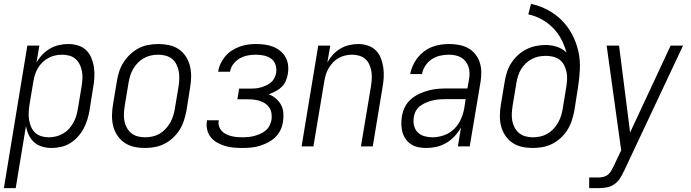

<svg xmlns="http://www.w3.org/2000/svg" viewBox="-45 -755 3565 990"><path d="M-25 215 96 -520H158L143 -432Q155 -454 173 -473Q191 -492 213 -504.5Q235 -517 259 -522.5Q283 -528 306 -528Q333 -528 357.5 -520.5Q382 -513 399.5 -496Q417 -479 426.5 -455.5Q436 -432 439.5 -407Q443 -382 441.5 -355.5Q440 -329 435 -302L416 -182Q412 -159 404.5 -135.5Q397 -112 385 -90Q373 -68 355 -48.5Q337 -29 315.5 -16Q294 -3 269.5 2.5Q245 8 221 8Q196 8 172 1Q148 -6 130.5 -22Q113 -38 103 -59.5Q93 -81 89 -106L36 215ZM207 -47Q225 -47 243.5 -51.5Q262 -56 279 -65.5Q296 -75 309.5 -89.5Q323 -104 332.5 -121Q342 -138 347.5 -155.5Q353 -173 356 -191L376 -311Q379 -331 380 -350.5Q381 -370 377.5 -388Q374 -406 366 -422.5Q358 -439 344.5 -451Q331 -463 312.5 -468Q294 -473 275 -473Q257 -473 239 -469Q221 -465 204.5 -456Q188 -447 174 -433.5Q160 -420 150.5 -404Q141 -388 135.5 -370.5Q130 -353 127 -335L107 -215Q104 -195 103 -175.5Q102 -156 105 -137Q108 -118 115.5 -100.5Q123 -83 136.5 -70.5Q150 -58 168.5 -52.5Q187 -47 207 -47Z M702 8Q673 8 646 2Q619 -4 597 -19Q575 -34 560 -56.5Q545 -79 538.5 -105.5Q532 -132 532.5 -160.5Q533 -189 538 -218L558 -338Q562 -363 570 -387.5Q578 -412 592.5 -434.5Q607 -457 627.5 -476Q648 -495 671.5 -507Q695 -519 721 -523.5Q747 -528 772 -528Q800 -528 827.5 -522Q855 -516 877 -501Q899 -486 913.5 -463.5Q928 -441 934.5 -414.5Q941 -388 940.5 -359.5Q940 -331 935 -302L916 -182Q911 -157 903 -132.5Q895 -108 881 -85.5Q867 -63 846.5 -44Q826 -25 802 -13Q778 -1 752.5 3.5Q727 8 702 8ZM703 -47Q721 -47 740 -51Q759 -55 776 -64.5Q793 -74 807 -88.5Q821 -103 831 -120Q841 -137 847 -155Q853 -173 856 -191L876 -311Q879 -331 879.5 -350.5Q880 -370 876.5 -388.5Q873 -407 864.5 -423.5Q856 -440 842 -451.5Q828 -463 809 -468Q790 -473 771 -473Q752 -473 733.5 -469Q715 -465 697.5 -455.5Q680 -446 666 -431.5Q652 -417 642 -400Q632 -383 626.5 -365Q621 -347 618 -329L598 -209Q595 -189 594 -169.5Q593 -150 596.5 -131.5Q600 -113 609 -96.5Q618 -80 632 -68.5Q646 -57 664.5 -52Q683 -47 703 -47Z M1205 8Q1182 8 1159 6Q1136 4 1115 -2.5Q1094 -9 1075 -19.5Q1056 -30 1042.5 -46.5Q1029 -63 1023.5 -85Q1018 -107 1022 -130Q1022 -131 1022 -132.5Q1022 -134 1022 -135H1083Q1083 -135 1083 -134Q1083 -133 1083 -132Q1080 -117 1084.5 -103.5Q1089 -90 1098 -80Q1107 -70 1120 -63.5Q1133 -57 1146.5 -53.5Q1160 -50 1175 -48.5Q1190 -47 1205 -47Q1220 -47 1235.5 -48.5Q1251 -50 1266 -54Q1281 -58 1296 -64.5Q1311 -71 1324 -81.5Q1337 -92 1344.5 -107Q1352 -122 1355 -137Q1357 -153 1355 -169Q1353 -185 1345 -198Q1337 -211 1324.5 -220Q1312 -229 1297 -234Q1282 -239 1266 -241Q1250 -243 1234 -243H1179L1188 -298H1243Q1257 -298 1271 -299Q1285 -300 1299 -304Q1313 -308 1326.5 -314Q1340 -320 1351.5 -329.5Q1363 -339 1370 -352.5Q1377 -366 1379 -380Q1382 -401 1375.5 -421Q1369 -441 1353 -452.5Q1337 -464 1316.5 -468.5Q1296 -473 1274 -473Q1254 -473 1232.5 -469Q1211 -465 1191.5 -454Q1172 -443 1158 -424.5Q1144 -406 1141 -385Q1141 -385 1141 -385Q1141 -385 1141 -385H1080Q1080 -385 1080 -385.5Q1080 -386 1080 -386Q1083 -407 1092.5 -427Q1102 -447 1116.5 -464.5Q1131 -482 1150.5 -494.5Q1170 -507 1190.5 -514.5Q1211 -522 1232 -525Q1253 -528 1274 -528Q1298 -528 1320.5 -525Q1343 -522 1363 -514Q1383 -506 1400 -492.5Q1417 -479 1427.5 -460Q1438 -441 1440.5 -418.5Q1443 -396 1439 -373Q1436 -355 1428.5 -337.5Q1421 -320 1407 -306.5Q1393 -293 1375.5 -284Q1358 -275 1341 -269Q1361 -261 1377.5 -247Q1394 -233 1404 -214.5Q1414 -196 1416 -173Q1418 -150 1414 -127Q1411 -105 1401 -84Q1391 -63 1373.5 -46.5Q1356 -30 1335 -19.5Q1314 -9 1292.5 -2.5Q1271 4 1248.5 6Q1226 8 1205 8Z M1510 0 1596 -520H1658L1643 -433Q1655 -455 1672 -473.5Q1689 -492 1710.5 -504.5Q1732 -517 1755.5 -522.5Q1779 -528 1802 -528Q1828 -528 1852 -520Q1876 -512 1893 -495Q1910 -478 1919 -454.5Q1928 -431 1931.5 -406Q1935 -381 1933.5 -355Q1932 -329 1927 -302L1877 0H1816L1868 -311Q1871 -331 1872 -350Q1873 -369 1870 -387Q1867 -405 1859.5 -422Q1852 -439 1839 -450.5Q1826 -462 1808 -467.5Q1790 -473 1770 -473Q1753 -473 1735.5 -469Q1718 -465 1701.5 -456Q1685 -447 1672 -433Q1659 -419 1649.5 -403Q1640 -387 1635 -370Q1630 -353 1627 -335L1571 0Z M2154 8Q2133 8 2112.5 4Q2092 0 2075.5 -10.5Q2059 -21 2047.5 -37Q2036 -53 2030.5 -72Q2025 -91 2024.5 -112Q2024 -133 2027 -154Q2031 -178 2042 -201.5Q2053 -225 2073 -242.5Q2093 -260 2116.5 -271Q2140 -282 2164.5 -288.5Q2189 -295 2213 -297Q2237 -299 2262 -299H2365L2373 -343Q2376 -360 2376 -377Q2376 -394 2371 -409.5Q2366 -425 2356.5 -437.5Q2347 -450 2333.5 -458Q2320 -466 2303.5 -469.5Q2287 -473 2270 -473Q2247 -473 2224.5 -468Q2202 -463 2182 -450Q2162 -437 2148.5 -416.5Q2135 -396 2131 -373H2070Q2074 -395 2083.5 -416.5Q2093 -438 2107.5 -456.5Q2122 -475 2141 -489.5Q2160 -504 2181.5 -512.5Q2203 -521 2225.5 -524.5Q2248 -528 2270 -528Q2296 -528 2321 -523.5Q2346 -519 2367.5 -507.5Q2389 -496 2404.5 -477Q2420 -458 2428 -435Q2436 -412 2436.5 -386Q2437 -360 2433 -334L2377 0H2316L2332 -98Q2319 -74 2299.5 -53Q2280 -32 2256 -18Q2232 -4 2206 2Q2180 8 2154 8ZM2185 -47Q2214 -47 2244 -57.5Q2274 -68 2296.5 -90Q2319 -112 2331.5 -140.5Q2344 -169 2349 -198L2356 -244H2262Q2244 -244 2227 -243Q2210 -242 2192.5 -238.5Q2175 -235 2158 -228.5Q2141 -222 2125.5 -211.5Q2110 -201 2100.5 -185Q2091 -169 2089 -152Q2085 -130 2089.5 -109Q2094 -88 2108 -73.5Q2122 -59 2142.5 -53Q2163 -47 2185 -47Z M2702 8Q2673 8 2646 2Q2619 -4 2597 -19Q2575 -34 2560 -56.5Q2545 -79 2538.5 -105.5Q2532 -132 2532.5 -160.5Q2533 -189 2538 -218L2558 -338Q2562 -362 2570 -386Q2578 -410 2592.5 -432Q2607 -454 2627 -472Q2647 -490 2670.5 -501.5Q2694 -513 2719 -518Q2744 -523 2768 -523Q2799 -523 2827.5 -513.5Q2856 -504 2876 -484Q2866 -520 2849 -552.5Q2832 -585 2806.5 -611Q2781 -637 2748.5 -655Q2716 -673 2679 -681L2693 -735Q2739 -725 2779.5 -703.5Q2820 -682 2851.5 -650.5Q2883 -619 2904.5 -578.5Q2926 -538 2936.5 -493Q2947 -448 2945 -399.5Q2943 -351 2935 -302L2916 -182Q2911 -157 2903 -132.5Q2895 -108 2881 -85.5Q2867 -63 2846.5 -44Q2826 -25 2802 -13Q2778 -1 2752.5 3.5Q2727 8 2702 8ZM2703 -47Q2721 -47 2740 -51Q2759 -55 2776 -64.5Q2793 -74 2807 -88.5Q2821 -103 2831 -120Q2841 -137 2847 -155Q2853 -173 2856 -191L2875 -308Q2878 -327 2879 -346.5Q2880 -366 2876 -384.5Q2872 -403 2863.5 -419.5Q2855 -436 2840.5 -447Q2826 -458 2807.5 -462.5Q2789 -467 2769 -467Q2751 -467 2733 -463.5Q2715 -460 2698 -451Q2681 -442 2666.5 -428.5Q2652 -415 2642 -398.5Q2632 -382 2626.5 -364.5Q2621 -347 2618 -329L2598 -209Q2595 -189 2594 -169.5Q2593 -150 2596.5 -131.5Q2600 -113 2609 -96.5Q2618 -80 2632 -68.5Q2646 -57 2664.5 -52Q2683 -47 2703 -47Z M2993 215V160H3043Q3056 160 3068.5 156.5Q3081 153 3091 144.5Q3101 136 3107.5 124Q3114 112 3120 100L3158 20L3083 -520H3147L3204 -72L3413 -520H3477L3174 124Q3165 143 3153.5 162Q3142 181 3124 194Q3106 207 3085 211Q3064 215 3043 215Z"/></svg>

Font: Iosevka SS04 Light
Style: Italic
Weight: 300
Italic angle: -9°
Monospace: yes
Designer: Belleve Invis
Foundry: Belleve Invis
Version: Version 19.0.0; ttfautohint (v1.8.4)